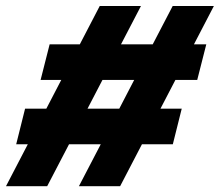

<svg xmlns="http://www.w3.org/2000/svg" viewBox="-37 -682 747 653"><path d="M442.4 -661.6 374.5 -531.2H482.4L550.3 -661.6H690.4L622.6 -531.2H664.6L633.8 -410.2H559.6L508.8 -312.5H581.1L550.8 -191.4H445.8L371.6 -48.8H231.4L305.7 -191.4H197.8L123.5 -48.8H-16.6L57.6 -191.4H18.1L48.3 -312.5H120.6L171.4 -410.2H101.1L131.8 -531.2H234.4L302.2 -661.6ZM368.7 -312.5 419.4 -410.2H311.5L260.7 -312.5Z"/></svg>

Font: Lesson One Extra
Style: Italic
Weight: 800
Italic angle: -14°
Designer: But Ko, Victor Gaultney, Annie Olsen, Julie Remington, Don Collingsworth, Eric Hays, Becca Hirsbrunner
Version: Version 1.100